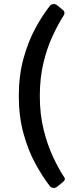

<svg xmlns="http://www.w3.org/2000/svg" viewBox="-20 -794 396 950"><path d="M246 136Q234 136 226 126Q191 81 155.5 16.5Q120 -48 96.5 -132.5Q73 -217 73 -319Q73 -421 96.5 -505.5Q120 -590 155.5 -655Q191 -720 226 -764Q234 -774 246 -774Q255 -774 264 -767L292 -744Q299 -738 299 -729Q299 -724 296 -719Q269 -677 241 -617.5Q213 -558 195 -483Q177 -408 177 -319Q177 -228 196 -152Q215 -76 243 -16.5Q271 43 299 85Q301 87 301 91Q301 98 292 106L264 129Q255 136 246 136Z"/></svg>

Font: Miriam Libre SemiBold
Style: Regular
Weight: 600
Version: Version 2.000